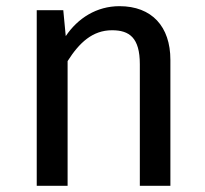

<svg xmlns="http://www.w3.org/2000/svg" viewBox="-20 -602 665 622"><path d="M367 -582C293 -582 232 -543 193 -485L185 -569H99V0H199V-404C237 -464 280 -504 343 -504C399 -504 433 -480 433 -394V0H532V-408C532 -516 472 -582 367 -582Z"/></svg>

Font: Glow Sans SC Normal Medium
Style: Regular
Weight: 600
Designer: Ryoko NISHIZUKA (kana, bopomofo & ideographs); Paul D. Hunt (Latin, Greek & Cyrillic); Sandoll Communications, Soo-young
Version: Version 0.93